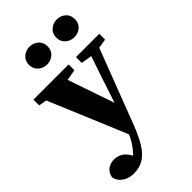

<svg xmlns="http://www.w3.org/2000/svg" viewBox="-287 -809 1130 1130"><g transform="rotate(-45 277.5 -244.5)"><path d="M114 237Q85 237 61.5 227Q38 217 23.5 199.5Q9 182 6 161Q12 128 35 111.5Q58 95 88 95Q111 95 133.5 105.5Q156 116 175 145L203 189L167 201L150 187Q172 172 193 149.5Q214 127 232 98Q250 69 262 35L288 -36L296 -46L379 -298L444 -489H514L313 36Q288 101 261 145.5Q234 190 199 213.5Q164 237 114 237ZM264 74 28 -489H206L332 -122L346 -105ZM2 -441V-489H295V-441L203 -425H94ZM356 -441V-489H550V-441L462 -426H442ZM205 -578Q175 -578 151.5 -598Q128 -618 128 -652Q128 -686 151.5 -706Q175 -726 205 -726Q237 -726 260 -706Q283 -686 283 -652Q283 -618 260 -598Q237 -578 205 -578ZM433 -578Q402 -578 378.5 -598Q355 -618 355 -652Q355 -686 378.5 -706Q402 -726 433 -726Q464 -726 487 -706Q510 -686 510 -652Q510 -618 487 -598Q464 -578 433 -578Z"/></g></svg>

Font: Source Serif 4 18pt
Style: Bold
Weight: 700
Designer: Frank Grießhammer
Foundry: Adobe Systems Incorporated
Version: Version 4.004;hotconv 1.0.116;makeotfexe 2.5.65601